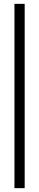

<svg xmlns="http://www.w3.org/2000/svg" viewBox="-20 -832 203 996"><path d="M55 -812H108V144H55Z"/></svg>

Font: Prompt ExtraLight
Style: Regular
Weight: 275
Designer: Katatrad Team
Foundry: CadsonDemak
Version: Version 1.001